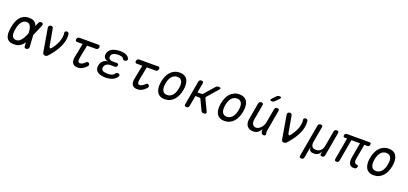

<svg xmlns="http://www.w3.org/2000/svg" viewBox="45 -2115 7711 3626"><g transform="rotate(20 3900.0 -302.5)"><path d="M488 -46Q489 -23 478.5 -10Q468 3 445 8Q421 13 409 5Q397 -3 396 -26L391 -104Q377 -83 362 -66Q331 -30 289.5 -10Q248 10 188 10Q130 10 93 -10Q56 -30 38 -66.5Q20 -103 18 -154.5Q16 -206 28 -270Q39 -334 59 -387Q79 -440 110.5 -478.5Q142 -517 186 -538.5Q230 -560 289 -560Q348 -560 383.5 -541.5Q419 -523 438 -490Q447 -473 453 -453L483 -524Q493 -547 508 -555Q523 -563 544 -558Q566 -553 572 -540Q578 -527 569 -504L474 -279ZM380 -280V-285Q378 -325 372 -359Q366 -393 354 -417.5Q342 -442 322.5 -456Q303 -470 273 -470Q242 -470 216.5 -454.5Q191 -439 171.5 -412Q152 -385 138.5 -348.5Q125 -312 118 -270Q110 -228 110 -193.5Q110 -159 119 -133.5Q128 -108 149 -94Q170 -80 204 -80Q234 -80 258.5 -95.5Q283 -111 304 -137.5Q325 -164 343.5 -199.5Q362 -235 378 -275Z M764 -38 684 -508Q682 -518 685 -527Q688 -536 695 -543.5Q702 -551 711.5 -555.5Q721 -560 733 -560Q751 -560 762.5 -551Q774 -542 777 -525L838 -185Q842 -163 854.5 -155.5Q867 -148 878 -161Q913 -203 941 -249.5Q969 -296 986.5 -343Q1004 -390 1010.5 -436.5Q1017 -483 1009 -525Q1008 -534 1011.5 -540.5Q1015 -547 1021.5 -551.5Q1028 -556 1037 -558Q1046 -560 1055 -560Q1078 -560 1086 -544Q1094 -528 1096 -508Q1101 -450 1088 -391Q1075 -332 1048 -273Q1021 -214 981 -155Q941 -96 890 -38Q872 -18 858 -4Q844 10 818 10Q793 10 780.5 -2Q768 -14 764 -38Z M1693 -530Q1713 -530 1721.5 -517.5Q1730 -505 1726 -485Q1722 -465 1710 -452.5Q1698 -440 1678 -440H1498L1455 -224Q1448 -186 1444.5 -159Q1441 -132 1444 -114.5Q1447 -97 1456 -88.5Q1465 -80 1481 -80Q1509 -80 1535.5 -95.5Q1562 -111 1583 -134Q1600 -152 1616 -152Q1632 -152 1644 -141Q1657 -130 1657.5 -113Q1658 -96 1643 -79Q1623 -58 1603 -41.5Q1583 -25 1562 -13.5Q1541 -2 1517 4Q1493 10 1466 10Q1429 10 1403.5 -2Q1378 -14 1364 -36.5Q1350 -59 1347.5 -90.5Q1345 -122 1353 -161L1408 -440H1297Q1277 -440 1268 -452.5Q1259 -465 1263 -485Q1267 -505 1279.5 -517.5Q1292 -530 1312 -530Z M2307 -473Q2312 -461 2310 -450Q2308 -439 2300.5 -431.5Q2293 -424 2280.5 -419.5Q2268 -415 2252 -415Q2247 -415 2242.5 -416.5Q2238 -418 2233.5 -421Q2229 -424 2225 -429.5Q2221 -435 2217 -443Q2209 -459 2187.5 -467.5Q2166 -476 2134 -478Q2122 -479 2110.5 -479Q2099 -479 2087 -478Q2040 -475 2009.5 -456Q1979 -437 1973 -402Q1966 -366 1989.5 -345Q2013 -324 2061 -324H2139Q2159 -324 2167 -314.5Q2175 -305 2171 -285Q2168 -265 2156.5 -255.5Q2145 -246 2125 -246H2044Q1992 -246 1958 -222.5Q1924 -199 1917 -158Q1910 -119 1936.5 -98Q1963 -77 2014 -74Q2027 -73 2040.5 -73Q2054 -73 2067 -74Q2105 -76 2133 -88Q2161 -100 2176 -122Q2181 -130 2186 -135.5Q2191 -141 2195.5 -144.5Q2200 -148 2205.5 -149.5Q2211 -151 2217 -151Q2233 -151 2244 -146.5Q2255 -142 2260 -134.5Q2265 -127 2264 -116Q2263 -105 2255 -92Q2229 -47 2176.5 -22Q2124 3 2053 7Q2040 8 2026.5 8Q2013 8 2000 7Q1953 4 1917 -7.5Q1881 -19 1857.5 -40Q1834 -61 1825 -90.5Q1816 -120 1823 -157Q1834 -217 1873 -254.5Q1912 -292 1973 -297Q1923 -301 1898 -334Q1873 -367 1881 -414Q1887 -449 1905 -474.5Q1923 -500 1951.5 -517.5Q1980 -535 2018 -544.5Q2056 -554 2101 -557Q2113 -558 2124.5 -558Q2136 -558 2148 -557Q2211 -553 2252 -532Q2293 -511 2307 -473Z M2893 -530Q2913 -530 2921.5 -517.5Q2930 -505 2926 -485Q2922 -465 2910 -452.5Q2898 -440 2878 -440H2698L2655 -224Q2648 -186 2644.5 -159Q2641 -132 2644 -114.5Q2647 -97 2656 -88.5Q2665 -80 2681 -80Q2709 -80 2735.5 -95.5Q2762 -111 2783 -134Q2800 -152 2816 -152Q2832 -152 2844 -141Q2857 -130 2857.5 -113Q2858 -96 2843 -79Q2823 -58 2803 -41.5Q2783 -25 2762 -13.5Q2741 -2 2717 4Q2693 10 2666 10Q2629 10 2603.5 -2Q2578 -14 2564 -36.5Q2550 -59 2547.5 -90.5Q2545 -122 2553 -161L2608 -440H2497Q2477 -440 2468 -452.5Q2459 -465 2463 -485Q2467 -505 2479.5 -517.5Q2492 -530 2512 -530Z M3218 10Q3160 10 3121.5 -11.5Q3083 -33 3062 -71Q3041 -109 3037 -161.5Q3033 -214 3044 -276Q3055 -338 3077.5 -390Q3100 -442 3134 -479.5Q3168 -517 3214.5 -538.5Q3261 -560 3319 -560Q3378 -560 3416.5 -538.5Q3455 -517 3476 -479.5Q3497 -442 3501 -390Q3505 -338 3494 -276Q3483 -214 3460 -161.5Q3437 -109 3402.5 -71Q3368 -33 3322 -11.5Q3276 10 3218 10ZM3234 -80Q3269 -80 3297 -94.5Q3325 -109 3346 -134.5Q3367 -160 3381.5 -196.5Q3396 -233 3404 -276Q3412 -319 3410.5 -354.5Q3409 -390 3397 -415.5Q3385 -441 3362 -455.5Q3339 -470 3303 -470Q3267 -470 3239 -455.5Q3211 -441 3190 -415.5Q3169 -390 3155 -354Q3141 -318 3133 -275Q3126 -232 3127.5 -196Q3129 -160 3141 -134.5Q3153 -109 3176 -94.5Q3199 -80 3234 -80Z M3655 10Q3632 10 3623 -1Q3614 -12 3618 -35L3703 -515Q3707 -538 3720 -549Q3733 -560 3756 -560Q3779 -560 3788 -549Q3797 -538 3793 -515L3759 -323H3837Q3847 -323 3855.5 -327Q3864 -331 3872 -339L4041 -532Q4053 -546 4068 -553Q4083 -560 4100 -560Q4135 -560 4140 -546.5Q4145 -533 4119 -504L3944 -304Q3936 -296 3934.5 -287.5Q3933 -279 3937 -271L4043 -49Q4057 -20 4046 -5Q4035 10 4000 10Q3983 10 3971 3Q3959 -4 3951 -19L3852 -228Q3848 -236 3841 -240.5Q3834 -245 3824 -245H3745L3708 -35Q3704 -12 3691 -1Q3678 10 3655 10Z M4418 10Q4360 10 4321.5 -11.5Q4283 -33 4262 -71Q4241 -109 4237 -161.5Q4233 -214 4244 -276Q4255 -338 4277.5 -390Q4300 -442 4334 -479.5Q4368 -517 4414.5 -538.5Q4461 -560 4519 -560Q4578 -560 4616.5 -538.5Q4655 -517 4676 -479.5Q4697 -442 4701 -390Q4705 -338 4694 -276Q4683 -214 4660 -161.5Q4637 -109 4602.5 -71Q4568 -33 4522 -11.5Q4476 10 4418 10ZM4434 -80Q4469 -80 4497 -94.5Q4525 -109 4546 -134.5Q4567 -160 4581.5 -196.5Q4596 -233 4604 -276Q4612 -319 4610.5 -354.5Q4609 -390 4597 -415.5Q4585 -441 4562 -455.5Q4539 -470 4503 -470Q4467 -470 4439 -455.5Q4411 -441 4390 -415.5Q4369 -390 4355 -354Q4341 -318 4333 -275Q4326 -232 4327.5 -196Q4329 -160 4341 -134.5Q4353 -109 4376 -94.5Q4399 -80 4434 -80Z M5208 10Q5185 10 5173 -1Q5161 -12 5155 -35Q5151 -49 5150.5 -64.5Q5150 -80 5152 -94Q5129 -46 5090 -18Q5051 10 4996 10Q4956 10 4925 -3.5Q4894 -17 4874 -42Q4854 -67 4847 -102Q4840 -137 4847 -180L4906 -515Q4910 -538 4923 -549Q4936 -560 4959 -560Q4982 -560 4991 -549Q5000 -538 4996 -515L4941 -206Q4937 -180 4939.5 -156.5Q4942 -133 4952.5 -115Q4963 -97 4981 -86Q4999 -75 5026 -75Q5053 -75 5078.5 -91Q5104 -107 5124 -130.5Q5144 -154 5158 -182Q5172 -210 5176 -234L5226 -515Q5230 -538 5243 -549Q5256 -560 5279 -560Q5302 -560 5311 -549Q5320 -538 5316 -515L5242 -95Q5239 -80 5240 -65Q5241 -50 5245 -35Q5250 -12 5240.5 -1Q5231 10 5208 10ZM5193 -670Q5181 -657 5167 -651Q5153 -645 5137 -645Q5105 -645 5101 -657Q5097 -669 5121 -695L5180 -758Q5192 -772 5206 -778.5Q5220 -785 5237 -785Q5271 -785 5275.5 -772Q5280 -759 5254 -733Z M5564 -38 5484 -508Q5482 -518 5485 -527Q5488 -536 5495 -543.5Q5502 -551 5511.5 -555.5Q5521 -560 5533 -560Q5551 -560 5562.5 -551Q5574 -542 5577 -525L5638 -185Q5642 -163 5654.5 -155.5Q5667 -148 5678 -161Q5713 -203 5741 -249.5Q5769 -296 5786.5 -343Q5804 -390 5810.5 -436.5Q5817 -483 5809 -525Q5808 -534 5811.5 -540.5Q5815 -547 5821.5 -551.5Q5828 -556 5837 -558Q5846 -560 5855 -560Q5878 -560 5886 -544Q5894 -528 5896 -508Q5901 -450 5888 -391Q5875 -332 5848 -273Q5821 -214 5781 -155Q5741 -96 5690 -38Q5672 -18 5658 -4Q5644 10 5618 10Q5593 10 5580.5 -2Q5568 -14 5564 -38Z M6026 180Q6003 180 5994 169Q5985 158 5989 135L6102 -505Q6106 -528 6119 -539Q6132 -550 6155 -550Q6178 -550 6187 -539Q6196 -528 6192 -505L6138 -200Q6127 -137 6150.5 -102.5Q6174 -68 6230 -68Q6286 -68 6323.5 -102.5Q6361 -137 6372 -200L6426 -505Q6430 -528 6443 -539Q6456 -550 6479 -550Q6502 -550 6511 -539Q6520 -528 6516 -505L6433 -34Q6429 -12 6416 -1Q6403 10 6381 10Q6359 10 6350 -1Q6341 -12 6345 -34L6354 -85L6356 -95Q6355 -95 6352 -85Q6337 -40 6304 -15Q6271 10 6215 10Q6159 10 6138.5 -15Q6118 -40 6120 -85V-95L6118 -85L6079 135Q6075 158 6062 169Q6049 180 6026 180Z M7017 10Q6983 10 6960.5 -4.5Q6938 -19 6927 -43Q6916 -67 6914 -98.5Q6912 -130 6918 -164L6972 -470H6799L6722 -34Q6718 -12 6705.5 -1Q6693 10 6671 10Q6649 10 6640 -1Q6631 -12 6635 -34L6712 -470H6668Q6648 -470 6639.5 -480Q6631 -490 6635 -510Q6639 -530 6650.5 -540Q6662 -550 6682 -550H7131Q7151 -550 7159.5 -540Q7168 -530 7164 -510Q7160 -490 7148.5 -480Q7137 -470 7117 -470H7058L7003 -158Q6996 -118 7010.5 -94Q7025 -70 7059 -68Q7073 -67 7078.5 -60.5Q7084 -54 7082 -40Q7077 -10 7063 0Q7049 10 7017 10Z M7418 10Q7360 10 7321.5 -11.5Q7283 -33 7262 -71Q7241 -109 7237 -161.5Q7233 -214 7244 -276Q7255 -338 7277.5 -390Q7300 -442 7334 -479.5Q7368 -517 7414.5 -538.5Q7461 -560 7519 -560Q7578 -560 7616.5 -538.5Q7655 -517 7676 -479.5Q7697 -442 7701 -390Q7705 -338 7694 -276Q7683 -214 7660 -161.5Q7637 -109 7602.5 -71Q7568 -33 7522 -11.5Q7476 10 7418 10ZM7434 -80Q7469 -80 7497 -94.5Q7525 -109 7546 -134.5Q7567 -160 7581.5 -196.5Q7596 -233 7604 -276Q7612 -319 7610.5 -354.5Q7609 -390 7597 -415.5Q7585 -441 7562 -455.5Q7539 -470 7503 -470Q7467 -470 7439 -455.5Q7411 -441 7390 -415.5Q7369 -390 7355 -354Q7341 -318 7333 -275Q7326 -232 7327.5 -196Q7329 -160 7341 -134.5Q7353 -109 7376 -94.5Q7399 -80 7434 -80Z"/></g></svg>

Font: Maple Mono NL
Style: Italic
Weight: 400
Italic angle: -10°
Monospace: yes
Designer: subframe7536
Version: Version 7.000